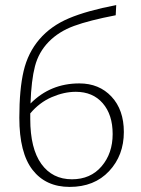

<svg xmlns="http://www.w3.org/2000/svg" viewBox="-20 -731 553 755"><path d="M292 -403Q370 -403 418.5 -351Q467 -299 467 -212Q467 -120 409 -58Q351 4 254 4Q160 4 108 -63Q56 -130 56 -268Q56 -380 73 -452Q90 -524 135 -576.5Q180 -629 251 -659Q322 -689 437 -711L435 -671Q331 -651 271 -629Q211 -607 171.5 -566.5Q132 -526 117.5 -470.5Q103 -415 100 -324Q178 -403 292 -403ZM263 -26Q336 -26 379.5 -77Q423 -128 423 -204Q423 -280 384 -325Q345 -370 278 -370Q232 -370 183.5 -349Q135 -328 99 -285V-263Q99 -147 142.5 -86.5Q186 -26 263 -26Z"/></svg>

Font: EauTestInfant Light
Style: Regular
Weight: 300
Designer: Christian Thalmann (Catharsis Fonts)
Version: Version 0.001;PS 000.001;hotconv 1.0.88;makeotf.lib2.5.64775